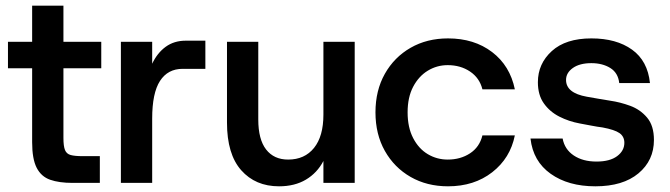

<svg xmlns="http://www.w3.org/2000/svg" viewBox="-20 -643 2357 675"><path d="M235 0Q188 0 156.5 -11Q125 -22 109 -53Q93 -84 93 -143V-403H8V-496H93V-623H203V-496H336V-403H203V-158Q203 -129 208.5 -115.5Q214 -102 228.5 -98Q243 -94 271 -94H331V0Z M405 0V-496H515V-419Q533 -457 562.5 -478.5Q592 -500 633 -500H702V-401H622Q570 -401 542.5 -358.5Q515 -316 515 -226V0Z M961 12Q878 12 828 -44.5Q778 -101 778 -212V-496H888V-223Q888 -153 915.5 -117.5Q943 -82 993 -82Q1051 -82 1084 -123Q1117 -164 1117 -240V-496H1227V0H1117V-77Q1095 -35 1055.5 -11.5Q1016 12 961 12Z M1555 12Q1481 12 1423.5 -21Q1366 -54 1333 -112.5Q1300 -171 1300 -248Q1300 -325 1333 -383.5Q1366 -442 1423.5 -475Q1481 -508 1555 -508Q1647 -508 1710 -460Q1773 -412 1790 -329H1676Q1666 -369 1632.5 -391.5Q1599 -414 1554 -414Q1516 -414 1484 -394.5Q1452 -375 1432.5 -338Q1413 -301 1413 -248Q1413 -195 1432.5 -157.5Q1452 -120 1484 -101Q1516 -82 1554 -82Q1599 -82 1632.5 -104Q1666 -126 1676 -167H1790Q1774 -87 1710.5 -37.5Q1647 12 1555 12Z M2073 12Q1978 12 1916 -32Q1854 -76 1845 -156H1958Q1965 -118 1997 -96.5Q2029 -75 2077 -75Q2124 -75 2149.5 -94Q2175 -113 2175 -141Q2175 -163 2158 -175Q2141 -187 2098 -195Q2081 -197 2058 -201.5Q2035 -206 2018 -209Q1980 -216 1946.5 -233Q1913 -250 1892 -279.5Q1871 -309 1871 -354Q1871 -419 1920 -463.5Q1969 -508 2059 -508Q2147 -508 2202 -468.5Q2257 -429 2265 -351H2157Q2153 -387 2125.5 -404Q2098 -421 2059 -421Q2018 -421 1994 -404Q1970 -387 1970 -362Q1970 -316 2043 -303Q2058 -300 2083 -296Q2108 -292 2125 -289Q2160 -284 2195.5 -271Q2231 -258 2255 -229.5Q2279 -201 2279 -151Q2279 -79 2224.5 -33.5Q2170 12 2073 12Z"/></svg>

Font: HostGroteskMedium
Style: Regular
Weight: 500
Designer: Doukan Karapınar based on Poppins by Indian Type Foundry, Jonny Pinhorn
Foundry: Element Type
Version: Version 1.001; ttfautohint (v1.8.4.7-5d5b)